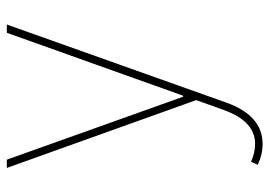

<svg xmlns="http://www.w3.org/2000/svg" viewBox="-134 -452 790 563"><g transform="rotate(-90 261.5 -170.0)"><path d="M75.3 -545.5 259.9 -28.4H262.8L447.4 -545.5H471.6L242.2 99.4Q204.2 204.5 121.4 204.5Q90.2 204.5 60.4 190.3L68.9 170.5Q95.2 182.5 121.8 182.5Q187.9 182.5 220.9 90.9L250 9.9L51.1 -545.5Z"/></g></svg>

Font: Inter P Thin
Style: Regular
Weight: 100
Designer: Rasmus Andersson
Foundry: rsms
Version: Version 3.018;git-588b23468